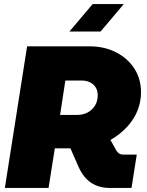

<svg xmlns="http://www.w3.org/2000/svg" viewBox="-20 -929 725 949"><path d="M4 0 114 -700H423Q495 -700 552.5 -671Q610 -642 643.5 -591Q677 -540 677 -472Q677 -427 660.5 -384.5Q644 -342 610.5 -304.5Q577 -267 526 -237L555 -185Q560 -177 567.5 -171Q575 -165 591 -165H656L630 0H522Q469 0 430 -26Q391 -52 367 -107L328 -196Q324 -196 318 -196Q312 -196 308 -196H251L220 0ZM277 -361H363Q390 -361 413 -373Q436 -385 449.5 -407Q463 -429 463 -458Q463 -481 453 -497Q443 -513 425 -522Q407 -531 383 -531H303ZM323 -773 438 -909H592L477 -773Z"/></svg>

Font: MuseoModerno Black
Style: Italic
Weight: 900
Italic angle: -9°
Designer: Pablo Cosgaya, Héctor Gatti, Marcela Romero, and the Authors of The MuseoModerno Project.
Foundry: Omnibus-Type Team
Version: Version 1.003